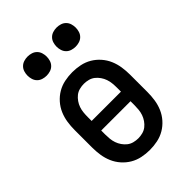

<svg xmlns="http://www.w3.org/2000/svg" viewBox="-218 -832 936 936"><g transform="rotate(-45 250.0 -364.0)"><path d="M250 8Q223 8 196.5 2.5Q170 -3 147 -16.5Q124 -30 106 -50.5Q88 -71 77.5 -95.5Q67 -120 63 -146.5Q59 -173 59 -200V-320Q59 -347 63 -373.5Q67 -400 77.5 -424.5Q88 -449 106 -469.5Q124 -490 147 -503.5Q170 -517 196.5 -522.5Q223 -528 250 -528Q277 -528 303.5 -522.5Q330 -517 353 -503.5Q376 -490 394 -469.5Q412 -449 422.5 -424.5Q433 -400 437 -373.5Q441 -347 441 -320V-200Q441 -173 437 -146.5Q433 -120 422.5 -95.5Q412 -71 394 -50.5Q376 -30 353 -16.5Q330 -3 303.5 2.5Q277 8 250 8ZM149 -293H351V-320Q351 -335 349.5 -350.5Q348 -366 343 -380.5Q338 -395 329 -408Q320 -421 308 -430.5Q296 -440 280.5 -444Q265 -448 250 -448Q235 -448 219.5 -444Q204 -440 192 -430.5Q180 -421 171 -408Q162 -395 157 -380.5Q152 -366 150.5 -350.5Q149 -335 149 -320ZM250 -72Q265 -72 280.5 -76Q296 -80 308 -89.5Q320 -99 329 -112Q338 -125 343 -139.5Q348 -154 349.5 -169.5Q351 -185 351 -200V-227H149V-200Q149 -185 150.5 -169.5Q152 -154 157 -139.5Q162 -125 171 -112Q180 -99 192 -89.5Q204 -80 219.5 -76Q235 -72 250 -72ZM350 -604Q337 -604 324 -608Q311 -612 301.5 -621.5Q292 -631 288 -644Q284 -657 284 -670Q284 -683 288 -696Q292 -709 301.5 -718.5Q311 -728 324 -732Q337 -736 350 -736Q363 -736 376 -732Q389 -728 398.5 -718.5Q408 -709 412 -696Q416 -683 416 -670Q416 -657 412 -644Q408 -631 398.5 -621.5Q389 -612 376 -608Q363 -604 350 -604ZM150 -604Q137 -604 124 -608Q111 -612 101.5 -621.5Q92 -631 88 -644Q84 -657 84 -670Q84 -683 88 -696Q92 -709 101.5 -718.5Q111 -728 124 -732Q137 -736 150 -736Q163 -736 176 -732Q189 -728 198.5 -718.5Q208 -709 212 -696Q216 -683 216 -670Q216 -657 212 -644Q208 -631 198.5 -621.5Q189 -612 176 -608Q163 -604 150 -604Z"/></g></svg>

Font: Iosevka Curly Slab Medium
Style: Regular
Weight: 500
Monospace: yes
Designer: Belleve Invis
Foundry: Belleve Invis
Version: Version 22.1.2; ttfautohint (v1.8.4)